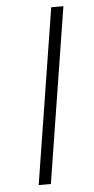

<svg xmlns="http://www.w3.org/2000/svg" viewBox="-52 -737 375 769"><g transform="rotate(-5 135.5 -352.5)"><path d="M72 0 184 -705H233L121 0Z"/></g></svg>

Font: Nunito Sans 7pt SemiCondensed ExtraLight
Style: Italic
Weight: 250
Width: 4
Italic angle: -9°
Designer: Vernon Adams
Foundry: Vernon Adams
Version: Version 3.101;gftools[0.9.27]